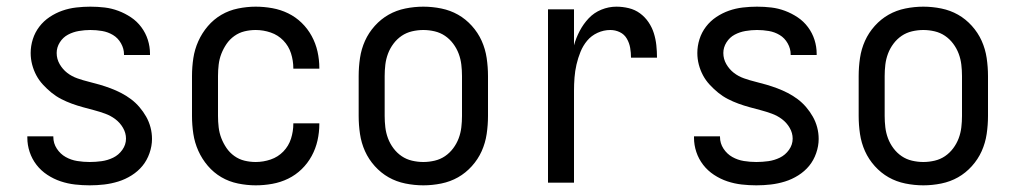

<svg xmlns="http://www.w3.org/2000/svg" viewBox="-20 -548 3040 576"><path d="M249 8Q227 8 205 5.5Q183 3 162 -4Q141 -11 122 -23.5Q103 -36 89.5 -53.5Q76 -71 69 -92Q62 -113 62 -135Q62 -136 62 -137Q62 -138 62 -139H140Q140 -138 140 -137.5Q140 -137 140 -137Q140 -118 150.5 -102Q161 -86 177 -77Q193 -68 211.5 -65Q230 -62 249 -62Q267 -62 285 -64.5Q303 -67 319.5 -75Q336 -83 347 -98.5Q358 -114 358 -132Q358 -149 349 -164.5Q340 -180 326 -190.5Q312 -201 295.5 -207Q279 -213 262 -217.5Q245 -222 228.5 -226.5Q212 -231 195.5 -237Q179 -243 163.5 -251Q148 -259 134.5 -270Q121 -281 109 -294Q97 -307 89 -322Q81 -337 76.5 -354Q72 -371 72 -389Q72 -410 78.5 -430.5Q85 -451 98 -468Q111 -485 129 -497Q147 -509 167 -516Q187 -523 208.5 -525.5Q230 -528 251 -528Q273 -528 294 -525.5Q315 -523 335 -515.5Q355 -508 373 -496Q391 -484 404 -466.5Q417 -449 423.5 -428.5Q430 -408 430 -387Q430 -386 430 -385Q430 -384 430 -383H352Q352 -384 352 -384.5Q352 -385 352 -385Q352 -402 343 -418Q334 -434 319 -443Q304 -452 286.5 -455Q269 -458 251 -458Q234 -458 216.5 -455Q199 -452 184 -444Q169 -436 159.5 -421Q150 -406 150 -389Q150 -371 159 -355.5Q168 -340 181.5 -329.5Q195 -319 212 -313Q229 -307 245.5 -303Q262 -299 279 -294Q296 -289 312 -283Q328 -277 343.5 -269Q359 -261 373 -250.5Q387 -240 398.5 -226.5Q410 -213 418.5 -198Q427 -183 431.5 -166Q436 -149 436 -131Q436 -110 428.5 -88.5Q421 -67 407.5 -50.5Q394 -34 375 -22Q356 -10 335 -3.5Q314 3 292.5 5.5Q271 8 249 8Z M747 8Q721 8 694 2.5Q667 -3 644 -16.5Q621 -30 603.5 -50.5Q586 -71 575 -95.5Q564 -120 560 -146.5Q556 -173 556 -200V-320Q556 -347 560 -373.5Q564 -400 575 -424.5Q586 -449 603.5 -469.5Q621 -490 644 -503.5Q667 -517 694 -522.5Q721 -528 747 -528Q772 -528 797 -523.5Q822 -519 844.5 -508Q867 -497 885 -479.5Q903 -462 915 -440Q927 -418 932.5 -393.5Q938 -369 938 -344Q938 -344 938 -343.5Q938 -343 938 -342H860Q860 -342 860 -342.5Q860 -343 860 -343Q860 -366 853 -388Q846 -410 830 -426.5Q814 -443 792 -450.5Q770 -458 747 -458Q730 -458 713.5 -454Q697 -450 683 -440Q669 -430 659.5 -416Q650 -402 644 -386.5Q638 -371 636 -354Q634 -337 634 -320V-200Q634 -183 636 -166Q638 -149 644 -133.5Q650 -118 659.5 -104Q669 -90 683 -80Q697 -70 713.5 -66Q730 -62 747 -62Q770 -62 792 -69.5Q814 -77 830 -93.5Q846 -110 853 -132Q860 -154 860 -177Q860 -177 860 -177.5Q860 -178 860 -178H938Q938 -177 938 -176.5Q938 -176 938 -176Q938 -151 932.5 -126.5Q927 -102 915 -80Q903 -58 885 -40.5Q867 -23 844.5 -12Q822 -1 797 3.5Q772 8 747 8Z M1250 8Q1223 8 1196 2.5Q1169 -3 1146 -16Q1123 -29 1104.5 -49.5Q1086 -70 1075 -94.5Q1064 -119 1060 -146Q1056 -173 1056 -200V-320Q1056 -347 1060 -374Q1064 -401 1075 -425.5Q1086 -450 1104.5 -470.5Q1123 -491 1146 -504Q1169 -517 1196 -522.5Q1223 -528 1250 -528Q1277 -528 1304 -522.5Q1331 -517 1354 -504Q1377 -491 1395.5 -470.5Q1414 -450 1425 -425.5Q1436 -401 1440 -374Q1444 -347 1444 -320V-200Q1444 -173 1440 -146Q1436 -119 1425 -94.5Q1414 -70 1395.5 -49.5Q1377 -29 1354 -16Q1331 -3 1304 2.5Q1277 8 1250 8ZM1250 -62Q1267 -62 1284 -66Q1301 -70 1315 -79.5Q1329 -89 1339.5 -103Q1350 -117 1356 -133Q1362 -149 1364 -166Q1366 -183 1366 -200V-320Q1366 -337 1364 -354Q1362 -371 1356 -387Q1350 -403 1339.5 -417Q1329 -431 1315 -440.5Q1301 -450 1284 -454Q1267 -458 1250 -458Q1233 -458 1216 -454Q1199 -450 1185 -440.5Q1171 -431 1160.5 -417Q1150 -403 1144 -387Q1138 -371 1136 -354Q1134 -337 1134 -320V-200Q1134 -183 1136 -166Q1138 -149 1144 -133Q1150 -117 1160.5 -103Q1171 -89 1185 -79.5Q1199 -70 1216 -66Q1233 -62 1250 -62Z M1624 0V-520H1702V-412Q1708 -434 1719 -455Q1730 -476 1746 -493Q1762 -510 1784 -519Q1806 -528 1829 -528Q1848 -528 1866.5 -523.5Q1885 -519 1900 -508Q1915 -497 1925.5 -481.5Q1936 -466 1941.5 -448.5Q1947 -431 1949 -412.5Q1951 -394 1951 -375H1873Q1873 -390 1870.5 -404.5Q1868 -419 1860.5 -432Q1853 -445 1839.5 -451.5Q1826 -458 1811 -458Q1791 -458 1772.5 -449.5Q1754 -441 1741.5 -426Q1729 -411 1721.5 -392.5Q1714 -374 1709.5 -354.5Q1705 -335 1703.5 -315Q1702 -295 1702 -276V0Z M2249 8Q2227 8 2205 5.5Q2183 3 2162 -4Q2141 -11 2122 -23.5Q2103 -36 2089.5 -53.5Q2076 -71 2069 -92Q2062 -113 2062 -135Q2062 -136 2062 -137Q2062 -138 2062 -139H2140Q2140 -138 2140 -137.5Q2140 -137 2140 -137Q2140 -118 2150.5 -102Q2161 -86 2177 -77Q2193 -68 2211.5 -65Q2230 -62 2249 -62Q2267 -62 2285 -64.5Q2303 -67 2319.5 -75Q2336 -83 2347 -98.5Q2358 -114 2358 -132Q2358 -149 2349 -164.5Q2340 -180 2326 -190.5Q2312 -201 2295.5 -207Q2279 -213 2262 -217.5Q2245 -222 2228.5 -226.5Q2212 -231 2195.5 -237Q2179 -243 2163.5 -251Q2148 -259 2134.5 -270Q2121 -281 2109 -294Q2097 -307 2089 -322Q2081 -337 2076.5 -354Q2072 -371 2072 -389Q2072 -410 2078.5 -430.5Q2085 -451 2098 -468Q2111 -485 2129 -497Q2147 -509 2167 -516Q2187 -523 2208.5 -525.5Q2230 -528 2251 -528Q2273 -528 2294 -525.5Q2315 -523 2335 -515.5Q2355 -508 2373 -496Q2391 -484 2404 -466.5Q2417 -449 2423.5 -428.5Q2430 -408 2430 -387Q2430 -386 2430 -385Q2430 -384 2430 -383H2352Q2352 -384 2352 -384.5Q2352 -385 2352 -385Q2352 -402 2343 -418Q2334 -434 2319 -443Q2304 -452 2286.5 -455Q2269 -458 2251 -458Q2234 -458 2216.5 -455Q2199 -452 2184 -444Q2169 -436 2159.5 -421Q2150 -406 2150 -389Q2150 -371 2159 -355.5Q2168 -340 2181.5 -329.5Q2195 -319 2212 -313Q2229 -307 2245.5 -303Q2262 -299 2279 -294Q2296 -289 2312 -283Q2328 -277 2343.5 -269Q2359 -261 2373 -250.5Q2387 -240 2398.5 -226.5Q2410 -213 2418.5 -198Q2427 -183 2431.5 -166Q2436 -149 2436 -131Q2436 -110 2428.5 -88.5Q2421 -67 2407.5 -50.5Q2394 -34 2375 -22Q2356 -10 2335 -3.5Q2314 3 2292.5 5.5Q2271 8 2249 8Z M2750 8Q2723 8 2696 2.5Q2669 -3 2646 -16Q2623 -29 2604.5 -49.5Q2586 -70 2575 -94.5Q2564 -119 2560 -146Q2556 -173 2556 -200V-320Q2556 -347 2560 -374Q2564 -401 2575 -425.5Q2586 -450 2604.5 -470.5Q2623 -491 2646 -504Q2669 -517 2696 -522.5Q2723 -528 2750 -528Q2777 -528 2804 -522.5Q2831 -517 2854 -504Q2877 -491 2895.5 -470.5Q2914 -450 2925 -425.5Q2936 -401 2940 -374Q2944 -347 2944 -320V-200Q2944 -173 2940 -146Q2936 -119 2925 -94.5Q2914 -70 2895.5 -49.5Q2877 -29 2854 -16Q2831 -3 2804 2.5Q2777 8 2750 8ZM2750 -62Q2767 -62 2784 -66Q2801 -70 2815 -79.5Q2829 -89 2839.5 -103Q2850 -117 2856 -133Q2862 -149 2864 -166Q2866 -183 2866 -200V-320Q2866 -337 2864 -354Q2862 -371 2856 -387Q2850 -403 2839.5 -417Q2829 -431 2815 -440.5Q2801 -450 2784 -454Q2767 -458 2750 -458Q2733 -458 2716 -454Q2699 -450 2685 -440.5Q2671 -431 2660.5 -417Q2650 -403 2644 -387Q2638 -371 2636 -354Q2634 -337 2634 -320V-200Q2634 -183 2636 -166Q2638 -149 2644 -133Q2650 -117 2660.5 -103Q2671 -89 2685 -79.5Q2699 -70 2716 -66Q2733 -62 2750 -62Z"/></svg>

Font: Iosevka SS04
Style: Regular
Weight: 400
Monospace: yes
Designer: Belleve Invis
Foundry: Belleve Invis
Version: Version 19.0.0; ttfautohint (v1.8.4)